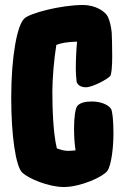

<svg xmlns="http://www.w3.org/2000/svg" viewBox="-20 -730 500 770"><path d="M425 -294C413 -311 383 -323 348 -323C322 -323 301 -318 290 -305C282 -295 277 -259 277 -215C277 -183 279 -151 283 -127C272 -126 262 -125 253 -125C239 -125 224 -129 208 -135C193 -197 190 -295 190 -364C190 -413 197 -497 206 -550C227 -558 251 -562 289 -563C286 -531 284 -490 284 -453C284 -443 285 -424 287 -404C289 -390 304 -380 324 -380C352 -380 410 -412 422 -425C427 -431 430 -462 430 -503C430 -534 429 -585 428 -599C426 -622 420 -647 413 -662C403 -684 363 -710 313 -710C224 -710 99 -677 78 -656C49 -631 25 -504 25 -338C25 -187 43 -61 70 -37C95 -14 174 20 236 20C304 20 393 -21 410 -44C427 -67 435 -141 435 -194C435 -245 431 -285 425 -294Z"/></svg>

Font: Manosque
Style: Regular
Weight: 400
Designer: Ariel Martín Pérez
Foundry: Ariel Martín Pérez
Version: Version 1.005;hotconv 1.0.109;makeotfexe 2.5.65596